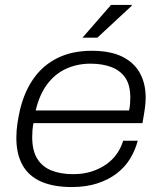

<svg xmlns="http://www.w3.org/2000/svg" viewBox="-20 -743 652 775"><path d="M270 12Q196 12 146 -10Q96 -32 71 -76.5Q46 -121 46 -186Q46 -217 50.5 -246Q55 -275 61 -301Q79 -375 117 -428Q155 -481 213.5 -509.5Q272 -538 350 -538Q426 -538 474 -514Q522 -490 545 -447.5Q568 -405 568 -349Q568 -331 565 -307.5Q562 -284 555 -246H115Q112 -230 111 -216.5Q110 -203 110 -189Q110 -136 130 -103Q150 -70 187.5 -55Q225 -40 275 -40Q316 -40 349 -50.5Q382 -61 408 -79Q434 -97 451.5 -122Q469 -147 477 -175H536Q526 -137 505.5 -103Q485 -69 452 -43.5Q419 -18 373.5 -3Q328 12 270 12ZM124 -297H501Q504 -311 505 -324Q506 -337 506 -349Q506 -400 485.5 -429.5Q465 -459 429 -472.5Q393 -486 345 -486Q292 -486 247 -465.5Q202 -445 170.5 -403Q139 -361 124 -297ZM313 -591 428 -723H512V-720L373 -591Z"/></svg>

Font: Archivo SemiExpanded ExtraLight
Style: Italic
Weight: 250
Width: 6
Italic angle: -10°
Designer: Hector Gatti
Foundry: Omnibus-Type
Version: Version 2.001